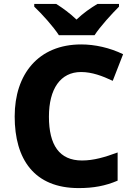

<svg xmlns="http://www.w3.org/2000/svg" viewBox="-20 -951 683 981"><path d="M281 -771H463C492 -816 553 -882 588 -917V-931H478C443 -910 405 -884 371 -851C336 -884 302 -909 267 -931H155V-917C193 -881 252 -816 281 -771ZM394 -583C450 -583 503 -563 556 -538L609 -674C541 -707 465 -724 395 -724C176 -724 55 -572 55 -356C55 -137 155 10 382 10C457 10 518 -1 581 -28V-172C516 -148 459 -131 399 -131C283 -131 230 -210 230 -355C230 -497 289 -583 394 -583Z"/></svg>

Font: Noto Sans Arabic ExtBd
Style: Regular
Weight: 800
Designer: Monotype Design Team, Nadine Chahine, Nizar Qandah and Khaled Hosny
Foundry: Monotype Imaging Inc.
Version: Version 2.012